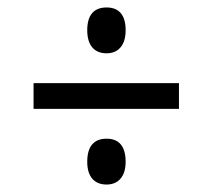

<svg xmlns="http://www.w3.org/2000/svg" viewBox="-20 -610 570 515"><path d="M266 -467C295 -467 317 -486 317 -529C317 -571 298 -590 266 -590C233 -590 214 -571 214 -529C214 -487 234 -467 266 -467ZM70 -318H460V-387H70ZM266 -115C295 -115 317 -134 317 -176C317 -219 298 -238 266 -238C233 -238 214 -219 214 -176C214 -135 234 -115 266 -115Z"/></svg>

Font: Noto Sans Mono Condensed
Style: Regular
Weight: 400
Width: 3
Designer: Monotype Design Team
Foundry: Monotype Imaging Inc.
Version: Version 2.014